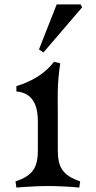

<svg xmlns="http://www.w3.org/2000/svg" viewBox="-20 -840 432 867"><path d="M50 -21 54 7C115 2 165 0 197 0C229 0 289 2 338 7L342 -21C262 -48 241 -86 241 -162V-330C241 -396 237 -456 252 -554L224 -561C186 -512 132 -475 54 -451V-427C129 -421 151 -362 151 -293V-162C151 -86 130 -47 50 -21ZM156 -617 176 -603 351 -807 344 -820H236Z"/></svg>

Font: Basteleur Moonlight
Style: Regular
Weight: 300
Designer: Keussel
Foundry: Keussel Studio
Version: Version 1.300;Glyphs 3.2 (3192)